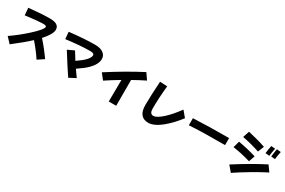

<svg xmlns="http://www.w3.org/2000/svg" viewBox="150 -2288 5701 3834"><g transform="rotate(30 3000.0 -371.0)"><path d="M836.9 -647.5Q837.4 -545.4 678.7 -369.1Q828.6 -201.2 943.8 -33.2L800.8 61Q695.3 -99.6 561.5 -251.5Q423.3 -122.1 182.1 64L65.9 -61Q242.2 -181.2 422.4 -343.3Q633.8 -534.2 633.8 -595.7Q633.8 -626 566.4 -625.5Q435.1 -625.5 153.3 -588.4L140.1 -754.9Q443.4 -786.1 623.5 -785.6Q836.9 -786.1 836.9 -647.5Z M1680.7 -22 1529.3 58.1Q1422.9 -96.2 1225.1 -413.6L1374.5 -483.4Q1443.8 -369.1 1484.4 -306.2Q1736.3 -476.1 1735.8 -577.6Q1736.3 -625 1643.6 -624.5Q1424.8 -624.5 1092.3 -581.5L1078.1 -742.7Q1435.1 -782.7 1667.5 -782.7Q1799.3 -782.7 1866.7 -725.6Q1924.8 -677.7 1924.8 -601.6Q1924.8 -478.5 1793 -347.2Q1720.7 -275.4 1571.8 -175.3Q1621.1 -103.5 1680.7 -22Z M2638.7 63H2467.3Q2468.8 2.9 2471.7 -435.5Q2294.9 -330.6 2160.2 -240.2L2056.2 -372.6Q2458 -630.9 2823.7 -820.8L2920.9 -680.7Q2801.8 -623.5 2638.7 -531.7Z M3952.6 -408.2Q3818.8 -234.4 3683.1 -119.1Q3499.5 37.6 3360.8 38.1Q3135.3 37.6 3134.8 -243.2Q3135.3 -449.2 3157.7 -790.5L3326.7 -782.7Q3296.4 -486.3 3296.9 -252.4Q3296.9 -132.3 3379.9 -132.3Q3456.5 -132.3 3587.9 -252.4Q3711.4 -365.2 3840.3 -542.5Z M4914.1 -344.2Q4379.9 -344.7 4089.8 -325.2V-488.3Q4453.1 -505.9 4914.1 -505.4Z M5946.8 -780.8Q5927.2 -683.6 5917 -599.6L5825.7 -608.4Q5840.8 -731.4 5853 -789.6ZM5815.9 -780.8Q5795.9 -683.6 5785.6 -599.6L5693.8 -608.4Q5706.1 -710.9 5722.7 -789.6ZM5603.5 -701.7 5547.4 -561.5Q5343.3 -628.9 5146 -665.5L5195.3 -814.9Q5432.6 -761.7 5603.5 -701.7ZM5953.1 -312.5Q5810.5 -240.7 5610.4 -122.1Q5417 -7.8 5291.5 79.1L5181.2 -51.3Q5552.7 -288.1 5858.9 -444.3ZM5537.6 -444.3 5489.3 -303.2Q5282.2 -365.2 5081.1 -393.6L5122.1 -542.5Q5338.9 -505.9 5537.6 -444.3Z"/></g></svg>

Font: Droid Sans
Style: Regular
Weight: 400
Foundry: Ascender Corporation
Version: Version 1.00 build 114